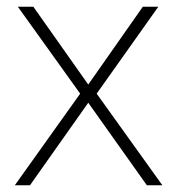

<svg xmlns="http://www.w3.org/2000/svg" viewBox="-20 -550 529 570"><path d="M24 0 218 -272 33 -530H79L242 -299L404 -530H450L267 -272L462 0H416L242 -245L69 0Z"/></svg>

Font: Noto Sans Symbols ExtraLight
Style: Regular
Weight: 250
Version: Version 2.002